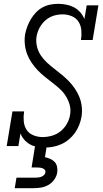

<svg xmlns="http://www.w3.org/2000/svg" viewBox="-20 -763 540 1003"><path d="M211 8Q191 8 171.5 4Q152 0 135.5 -9.5Q119 -19 106.5 -33.5Q94 -48 87 -66L76 0H15L45 -181H106Q102 -156 104 -130.5Q106 -105 118.5 -85.5Q131 -66 154 -56.5Q177 -47 202 -47Q227 -47 251.5 -54Q276 -61 296 -77Q316 -93 329 -115.5Q342 -138 346 -163Q351 -190 344 -215Q337 -240 323.5 -261.5Q310 -283 291.5 -299.5Q273 -316 253 -331.5Q233 -347 213.5 -362.5Q194 -378 177 -396Q160 -414 145.5 -435Q131 -456 122 -479.5Q113 -503 110 -529.5Q107 -556 111 -583Q115 -604 122.5 -624Q130 -644 141 -662.5Q152 -681 167.5 -697.5Q183 -714 202.5 -724.5Q222 -735 243 -739Q264 -743 284 -743Q306 -743 327.5 -738.5Q349 -734 367 -724.5Q385 -715 399 -699Q413 -683 421 -664L433 -735H494L464 -554H403Q407 -579 405 -604Q403 -629 390.5 -649Q378 -669 355 -678.5Q332 -688 307 -688Q292 -688 276 -685Q260 -682 245 -675Q230 -668 217.5 -657Q205 -646 195.5 -632.5Q186 -619 180 -604Q174 -589 171 -573Q167 -546 173 -520.5Q179 -495 193 -474Q207 -453 225.5 -436Q244 -419 263.5 -404Q283 -389 302.5 -373Q322 -357 339.5 -339Q357 -321 371 -300.5Q385 -280 394.5 -256.5Q404 -233 407 -206.5Q410 -180 406 -154Q402 -131 393.5 -109.5Q385 -88 371.5 -69Q358 -50 339.5 -34.5Q321 -19 299.5 -9.5Q278 0 256 4Q234 8 211 8ZM57 220 66 165H166Q174 165 181.5 164Q189 163 196.5 160Q204 157 210 151.5Q216 146 217 138Q219 131 214.5 125Q210 119 203.5 116.5Q197 114 190 113Q183 112 175 112H145L163 0H224L215 58Q229 61 242.5 67Q256 73 265.5 83Q275 93 278 108Q281 123 279 138Q276 157 264 174.5Q252 192 234 202.5Q216 213 196.5 216.5Q177 220 157 220Z"/></svg>

Font: Iosevka Slab Light
Style: Italic
Weight: 300
Italic angle: -9°
Monospace: yes
Designer: Belleve Invis
Foundry: Belleve Invis
Version: Version 11.1.1; ttfautohint (v1.8.3)